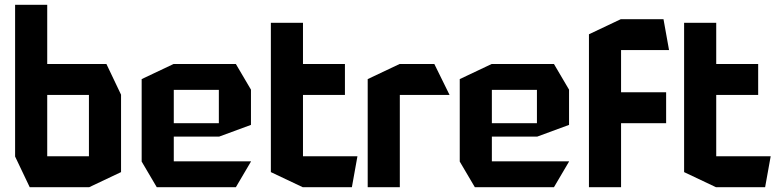

<svg xmlns="http://www.w3.org/2000/svg" viewBox="-20 -781 3235 801"><path d="M43 -129V-761H177V-129ZM104 0 43 -128V-129H351V0ZM351 0V-385H485V-63L352 0ZM177 -385V-514H424L485 -386V-385Z M634 0 571 -107V-108H1027V-107L964 0ZM571 -108V-451L704 -514H705V-108ZM705 -211V-267H893V-211ZM705 -406V-514H964L1027 -407V-406ZM893 -211V-406H1027V-260L894 -211Z M1110 -385V-686H1244V-514L1111 -385ZM1111 -385 1244 -514H1419V-385ZM1243 0 1110 -63V-385H1244V0ZM1244 0V-129H1471V-128L1448 0Z M1514 0V-451L1647 -514H1648V0ZM1648 -385V-514H1792L1855 -386V-385Z M1961 0 1898 -107V-108H2354V-107L2291 0ZM1898 -108V-451L2031 -514H2032V-108ZM2032 -211V-267H2220V-211ZM2032 -406V-514H2291L2354 -407V-406ZM2220 -211V-406H2354V-260L2221 -211Z M2571 -267 2438 -396H2759V-267ZM2437 0V-396H2438L2571 -267V0ZM2437 -396V-638L2570 -701H2571V-396ZM2571 -572V-701H2748L2771 -573V-572Z M2834 -385V-686H2968V-514L2835 -385ZM2835 -385 2968 -514H3143V-385ZM2967 0 2834 -63V-385H2968V0ZM2968 0V-129H3195V-128L3172 0Z"/></svg>

Font: Foldit SemiBold
Style: Regular
Weight: 600
Version: Version 1.003